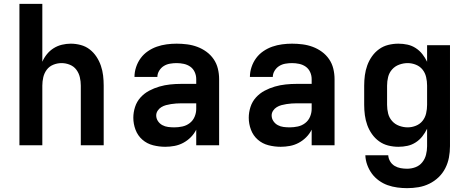

<svg xmlns="http://www.w3.org/2000/svg" viewBox="-20 -755 2440 998"><path d="M81 0V-735H200V-434Q209 -455 224 -473.5Q239 -492 259 -504.5Q279 -517 302 -522.5Q325 -528 348 -528Q374 -528 400 -521Q426 -514 446.5 -498Q467 -482 481.5 -460Q496 -438 504.5 -413Q513 -388 516 -362Q519 -336 519 -310V0H400V-310Q400 -332 395 -353.5Q390 -375 377 -392.5Q364 -410 343 -418.5Q322 -427 300 -427Q278 -427 257 -418.5Q236 -410 223 -392.5Q210 -375 205 -353.5Q200 -332 200 -310V0Z M839 8Q807 8 775.5 0Q744 -8 720 -29Q696 -50 684.5 -80.5Q673 -111 673 -143Q673 -171 682 -199Q691 -227 710.5 -248.5Q730 -270 755.5 -283.5Q781 -297 808.5 -305Q836 -313 864.5 -316Q893 -319 922 -319H1000V-344Q1000 -363 992 -380.5Q984 -398 969 -408.5Q954 -419 935.5 -423Q917 -427 898 -427Q881 -427 863.5 -424Q846 -421 831.5 -412Q817 -403 807.5 -387.5Q798 -372 798 -355H679Q679 -381 687.5 -406.5Q696 -432 711.5 -453Q727 -474 749 -489Q771 -504 795.5 -512.5Q820 -521 846 -524.5Q872 -528 898 -528Q925 -528 952.5 -524.5Q980 -521 1005.5 -511.5Q1031 -502 1053 -486Q1075 -470 1090.5 -447.5Q1106 -425 1112.5 -398Q1119 -371 1119 -344V0H1000V-81Q989 -59 971.5 -41.5Q954 -24 932.5 -12.5Q911 -1 887 3.5Q863 8 839 8ZM886 -93Q907 -93 928 -97.5Q949 -102 966 -115Q983 -128 991.5 -148Q1000 -168 1000 -189V-218H922Q909 -218 895.5 -217Q882 -216 869 -214Q856 -212 843 -208.5Q830 -205 818.5 -198Q807 -191 799.5 -179.5Q792 -168 792 -155Q792 -139 801 -125.5Q810 -112 824 -104.5Q838 -97 854 -95Q870 -93 886 -93Z M1439 8Q1407 8 1375.5 0Q1344 -8 1320 -29Q1296 -50 1284.5 -80.5Q1273 -111 1273 -143Q1273 -171 1282 -199Q1291 -227 1310.5 -248.5Q1330 -270 1355.5 -283.5Q1381 -297 1408.5 -305Q1436 -313 1464.5 -316Q1493 -319 1522 -319H1600V-344Q1600 -363 1592 -380.5Q1584 -398 1569 -408.5Q1554 -419 1535.5 -423Q1517 -427 1498 -427Q1481 -427 1463.5 -424Q1446 -421 1431.5 -412Q1417 -403 1407.5 -387.5Q1398 -372 1398 -355H1279Q1279 -381 1287.5 -406.5Q1296 -432 1311.5 -453Q1327 -474 1349 -489Q1371 -504 1395.5 -512.5Q1420 -521 1446 -524.5Q1472 -528 1498 -528Q1525 -528 1552.5 -524.5Q1580 -521 1605.5 -511.5Q1631 -502 1653 -486Q1675 -470 1690.5 -447.5Q1706 -425 1712.5 -398Q1719 -371 1719 -344V0H1600V-81Q1589 -59 1571.5 -41.5Q1554 -24 1532.5 -12.5Q1511 -1 1487 3.5Q1463 8 1439 8ZM1486 -93Q1507 -93 1528 -97.5Q1549 -102 1566 -115Q1583 -128 1591.5 -148Q1600 -168 1600 -189V-218H1522Q1509 -218 1495.5 -217Q1482 -216 1469 -214Q1456 -212 1443 -208.5Q1430 -205 1418.5 -198Q1407 -191 1399.5 -179.5Q1392 -168 1392 -155Q1392 -139 1401 -125.5Q1410 -112 1424 -104.5Q1438 -97 1454 -95Q1470 -93 1486 -93Z M2096 223Q2071 223 2045 219.5Q2019 216 1995 207.5Q1971 199 1949.5 183.5Q1928 168 1913 147.5Q1898 127 1889 102.5Q1880 78 1879 52H1998Q1999 69 2008 84Q2017 99 2031.5 107.5Q2046 116 2062.5 119Q2079 122 2096 122Q2119 122 2140 114Q2161 106 2175 88.5Q2189 71 2194.5 49Q2200 27 2200 5V-86Q2190 -65 2175.5 -46.5Q2161 -28 2141 -15Q2121 -2 2098 3Q2075 8 2051 8Q2024 8 1998 1.5Q1972 -5 1950.5 -20.5Q1929 -36 1913.5 -58Q1898 -80 1889 -105Q1880 -130 1876.5 -156.5Q1873 -183 1873 -210V-310Q1873 -337 1876.5 -363.5Q1880 -390 1889 -415Q1898 -440 1913.5 -462Q1929 -484 1950.5 -499.5Q1972 -515 1998 -521.5Q2024 -528 2051 -528Q2075 -528 2098 -523Q2121 -518 2141 -505Q2161 -492 2175.5 -473.5Q2190 -455 2200 -434V-520H2319V5Q2319 35 2313.5 64Q2308 93 2294.5 119.5Q2281 146 2259.5 166.5Q2238 187 2211.5 200Q2185 213 2155.5 218Q2126 223 2096 223ZM2099 -93Q2121 -93 2142 -101.5Q2163 -110 2176.5 -127Q2190 -144 2195 -166Q2200 -188 2200 -210V-310Q2200 -332 2195 -354Q2190 -376 2176.5 -393Q2163 -410 2142 -418.5Q2121 -427 2099 -427Q2077 -427 2055 -419Q2033 -411 2018 -394Q2003 -377 1997.5 -355Q1992 -333 1992 -310V-210Q1992 -187 1997.5 -165Q2003 -143 2018 -126Q2033 -109 2055 -101Q2077 -93 2099 -93Z"/></svg>

Font: Iosevka Aile
Style: Bold
Weight: 700
Designer: Belleve Invis
Foundry: Belleve Invis
Version: Version 28.0.1; ttfautohint (v1.8.4)